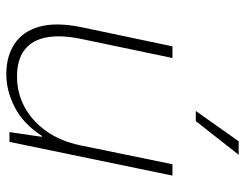

<svg xmlns="http://www.w3.org/2000/svg" viewBox="-104 -663 777 609"><g transform="rotate(90 284.5 -358.5)"><path d="M215 10Q158 10 118.5 -16.5Q79 -43 64.5 -95.5Q50 -148 66 -227L127 -517H164L104 -230Q90 -164 98.5 -118Q107 -72 138 -48Q169 -24 223 -24Q275 -24 319.5 -48Q364 -72 396 -117Q428 -162 441 -225L501 -517H537L430 0H399L414 -103H411Q374 -45 321.5 -17.5Q269 10 215 10ZM332 -591 428 -727H471L364 -591Z"/></g></svg>

Font: Mona Sans ExtraLight
Style: Italic
Weight: 200
Italic angle: -11.6951°
Designer: Deni Anggara
Foundry: GitHub
Version: Version 2.000